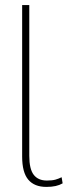

<svg xmlns="http://www.w3.org/2000/svg" viewBox="-20 -724 266 754"><path d="M95 -704V-112Q95 -60 112.5 -37.5Q130 -15 164 -15Q185 -15 197.5 -18.5Q210 -22 222 -28L226 -4Q214 3 198.5 6.5Q183 10 162 10Q115 10 91 -18.5Q67 -47 67 -109V-704Z"/></svg>

Font: Prodigy Sans ExtraLight
Style: Regular
Weight: 200
Designer: Wei Huang
Foundry: Wei Huang
Version: Version 1.003; ttfautohint (v1.8.3)